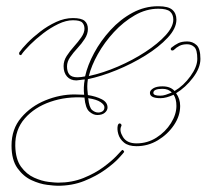

<svg xmlns="http://www.w3.org/2000/svg" viewBox="-20 -587 663 616"><path d="M488 -567Q520 -567 533 -555.5Q546 -544 546 -524Q546 -496 518 -466Q490 -436 446.5 -409Q403 -382 354 -362Q305 -342 262 -333Q260 -320 260 -310Q260 -300 261 -293L262 -282Q288 -278 306.5 -268.5Q325 -259 325 -242Q325 -233 316.5 -225.5Q308 -218 292 -218Q279 -218 266.5 -229Q254 -240 251 -274Q193 -278 142 -260.5Q91 -243 59.5 -207Q28 -171 29 -119Q30 -76 47.5 -52Q65 -28 89.5 -17Q114 -6 135.5 -3.5Q157 -1 166 -1Q211 -1 248 -16Q285 -31 312 -51Q339 -71 354 -87Q369 -103 370 -104Q372 -106 373 -106Q374 -106 374.5 -105.5Q375 -105 375 -105Q379 -102 378 -99Q377 -97 361.5 -80Q346 -63 317.5 -42.5Q289 -22 250.5 -6.5Q212 9 165 9Q155 9 131 6Q107 3 81 -9Q55 -21 36 -47.5Q17 -74 17 -120Q17 -173 48 -209.5Q79 -246 125.5 -265Q172 -284 219 -284Q225 -284 235 -283.5Q245 -283 250 -283Q249 -289 249 -294.5Q249 -300 249 -307Q249 -312 250 -320Q251 -328 252 -332Q247 -332 238 -330.5Q229 -329 225 -329Q206 -329 195 -341.5Q184 -354 184 -375Q184 -392 194 -407.5Q204 -423 217.5 -438Q231 -453 241 -467.5Q251 -482 251 -495Q251 -507 244 -514.5Q237 -522 214 -522Q192 -522 167 -510Q142 -498 118.5 -480Q95 -462 76.5 -443.5Q58 -425 49 -412Q49 -410 46 -410Q46 -410 42 -412Q42 -412 41.5 -413.5Q41 -415 42 -419Q50 -431 67.5 -449Q85 -467 109 -485.5Q133 -504 160 -516.5Q187 -529 214 -529Q241 -529 251.5 -520Q262 -511 262 -494Q262 -478 252 -462.5Q242 -447 228.5 -432.5Q215 -418 205 -403.5Q195 -389 195 -374Q195 -357 202.5 -348Q210 -339 229 -339Q233 -339 241.5 -340Q250 -341 253 -342Q261 -378 282 -417Q303 -456 334.5 -490.5Q366 -525 405 -546Q444 -567 487 -567ZM265 -343Q311 -353 358.5 -373.5Q406 -394 446.5 -420.5Q487 -447 511.5 -474Q536 -501 536 -524Q536 -541 525.5 -550Q515 -559 488 -559Q449 -559 412.5 -538Q376 -517 345.5 -484Q315 -451 294 -413.5Q273 -376 265 -343ZM581 -454Q598 -454 610.5 -442.5Q623 -431 623 -398Q623 -369 599 -337.5Q575 -306 545 -288Q558 -270 558 -247Q558 -215 538 -185.5Q518 -156 486.5 -137Q455 -118 418 -118Q392 -118 378 -129.5Q364 -141 359.5 -157Q355 -173 358 -185Q360 -191 364 -191Q367 -191 369 -188Q371 -185 369 -182Q362 -168 374.5 -147.5Q387 -127 418 -127Q453 -127 482 -145.5Q511 -164 528.5 -192Q546 -220 546 -247Q546 -270 537 -283Q513 -272 495 -272Q461 -272 461 -289Q461 -297 471.5 -303.5Q482 -310 501 -310Q527 -310 540 -295Q569 -312 591 -342.5Q613 -373 613 -398Q613 -427 603.5 -436Q594 -445 580 -445Q566 -445 556 -440Q546 -435 538 -427Q536 -425 533 -425Q529 -425 528 -428.5Q527 -432 531 -435Q541 -443 552 -448.5Q563 -454 581 -454ZM494 -280Q503 -280 512 -283Q521 -286 531 -290Q521 -302 501 -302Q472 -302 472 -289Q472 -280 494 -280ZM295 -226Q303 -226 309 -230Q315 -234 315 -243Q315 -251 302.5 -259.5Q290 -268 263 -272Q266 -242 275.5 -234Q285 -226 295 -226Z"/></svg>

Font: Kapakana Light
Style: Regular
Weight: 300
Designer: Kyosuke Nagai
Version: Version 1.000